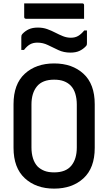

<svg xmlns="http://www.w3.org/2000/svg" viewBox="-20 -1095 640 1135"><path d="M300 -720Q407 -720 473.5 -659Q540 -598 540 -479V-221Q540 -102 473.5 -41Q407 20 300 20Q193 20 126.5 -41.5Q60 -103 60 -221V-479Q60 -598 126.5 -659Q193 -720 300 -720ZM166 -223Q166 -188 175 -159Q184 -130 203 -110Q220 -94 243 -85Q266 -76 300 -76Q369 -76 401.5 -115.5Q434 -155 434 -223V-477Q434 -512 425 -541.5Q416 -571 397 -590Q381 -606 357.5 -615Q334 -624 300 -624Q231 -624 198.5 -584.5Q166 -545 166 -477ZM399 -872Q424 -872 442 -882.5Q460 -893 478 -915H494V-840Q494 -834 493 -830Q492 -826 487 -821Q471 -804 449.5 -794Q428 -784 396 -784Q357 -784 325 -799Q293 -814 263.5 -828.5Q234 -843 201 -843Q176 -843 158 -833Q140 -823 122 -800H106V-875Q106 -881 107 -885Q108 -889 113 -895Q129 -912 150.5 -922Q172 -932 204 -932Q234 -932 259 -923Q284 -914 307 -902Q330 -890 352.5 -881Q375 -872 399 -872ZM123 -1075H466Q477 -1075 477 -1064V-984H134Q123 -984 123 -995Z"/></svg>

Font: Recursive Mn Lnr St Med
Style: Regular
Weight: 500
Monospace: yes
Version: Version 1.079;hotconv 1.0.112;makeotfexe 2.5.65598; ttfautoh